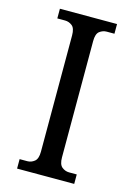

<svg xmlns="http://www.w3.org/2000/svg" viewBox="-113 -785 579 843"><g transform="rotate(15 177.0 -363.5)"><path d="M311.5 -726.6V-682.6H276.4Q258.8 -682.6 244.1 -671.4Q229.5 -660.2 229.5 -627V-98.6Q229.5 -66.4 244.1 -54.7Q258.8 -43 276.4 -43H311.5V0H51.8V-43H86.9Q104.5 -43 119.1 -54.7Q133.8 -66.4 133.8 -98.6V-627Q133.8 -660.2 119.1 -671.4Q104.5 -682.6 86.9 -682.6H51.8V-726.6Z"/></g></svg>

Font: Uchen
Style: Regular
Weight: 400
Designer: Christopher J. Fynn
Foundry: Christopher J. Fynn for DDC
Version: Version 1.000 preliminary